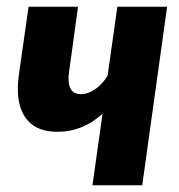

<svg xmlns="http://www.w3.org/2000/svg" viewBox="-20 -551 533 571"><path d="M403 0H255L285 -213Q226 -159 151 -159Q92 -159 62.5 -192.5Q33 -226 33 -287Q33 -307 36 -328L65 -531H212L185 -334Q183 -321 184 -315Q184 -271 221 -271Q242 -271 263.5 -286Q285 -301 300 -326L329 -531H477Z"/></svg>

Font: Fira Sans Condensed
Style: Bold Italic
Weight: 700
Width: 3
Italic angle: -8°
Designer: Carrois Corporate & Edenspiekermann AG
Foundry: Carrois Corporate GbR & Edenspiekermann AG
Version: Version 4.203